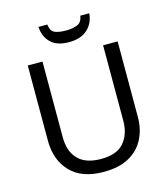

<svg xmlns="http://www.w3.org/2000/svg" viewBox="-132 -1021 995 1135"><g transform="rotate(-15 365.5 -454.0)"><path d="M640 -252Q640 -178 610 -118.5Q580 -59 518.5 -24.5Q457 10 362 10Q229 10 159.5 -62.5Q90 -135 90 -254V-714H180V-251Q180 -164 226.5 -116Q273 -68 367 -68Q464 -68 507.5 -119.5Q551 -171 551 -252V-714H640ZM521 -918Q516 -858 475.5 -821Q435 -784 363 -784Q289 -784 251.5 -820.5Q214 -857 210 -918H264Q269 -877 294 -866Q319 -855 365 -855Q404 -855 432.5 -867Q461 -879 466 -918Z"/></g></svg>

Font: Noto Sans Zanabazar Square
Style: Regular
Weight: 400
Version: Version 2.005; ttfautohint (v1.8.4.7-5d5b)